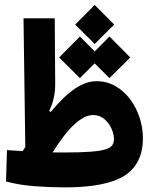

<svg xmlns="http://www.w3.org/2000/svg" viewBox="-20 -769 626 793"><path d="M247.1 4.9Q186.5 4.9 122.3 0Q58.1 -4.9 4.9 -19.5L8.8 -148.9Q24.9 -147.9 41 -147Q57.1 -146 73.7 -145Q79.1 -153.3 84.5 -161.6L77.1 -693.4H206.1L208 -423.3Q208.5 -362.3 183.1 -311L189.5 -306.6Q243.7 -372.1 289.6 -402.8Q335.4 -433.6 378.9 -433.6Q421.4 -433.6 456.5 -413.6Q491.7 -393.6 517.1 -359.6Q542.5 -325.7 556.4 -283.7Q570.3 -241.7 570.3 -197.8Q570.3 -92.8 494.9 -43.9Q419.4 4.9 247.1 4.9ZM197.3 -139.6Q220.7 -139.2 242.7 -139.2Q311.5 -139.2 353 -142.3Q394.5 -145.5 415.5 -152.1Q436.5 -158.7 443.6 -169.2Q450.7 -179.7 450.7 -194.3Q450.7 -215.8 439.9 -239Q429.2 -262.2 409.9 -278.1Q390.6 -293.9 364.7 -293.9Q330.1 -293.9 288.6 -256.6Q247.1 -219.2 197.3 -139.6ZM432.1 -446.3 371.1 -507.3 310.1 -446.3 224.1 -531.7 310.1 -618.2 371.1 -556.6 432.1 -618.2 518.1 -531.7ZM371.1 -587.4 290.5 -667.5 371.1 -748.5 451.7 -667.5Z"/></svg>

Font: CaskaydiaMono NF
Style: Bold
Weight: 700
Designer: Aaron Bell
Foundry: Saja Typeworks
Version: Version 2111.001; ttfautohint (v1.8.4);Nerd Fonts 3.1.1